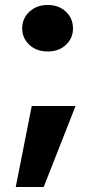

<svg xmlns="http://www.w3.org/2000/svg" viewBox="-20 -597 387 768"><path d="M272 -482.9Q272 -444.3 244.1 -418Q215.8 -391.1 170.9 -391.1Q125.5 -391.1 97.2 -418Q68.8 -444.8 68.8 -482.9Q68.8 -522.9 97.2 -549.8Q126 -577.1 170.9 -577.1Q215.3 -577.1 244.1 -549.8Q272 -523.4 272 -482.9ZM43 150.9 106.9 -172.9H282.2L154.8 150.9Z"/></svg>

Font: PoppinsZ
Style: Bold
Weight: 700
Designer: Ninad Kale (Devanagari), Jonny Pinhorn (Latin)
Foundry: Indian Type Foundry
Version: Version 3.002;FEAKit 1.0